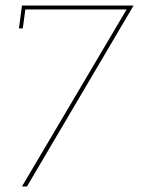

<svg xmlns="http://www.w3.org/2000/svg" viewBox="-20 -670 509 690"><path d="M460 -650H59L48 -568H62L71 -636H435L59 0H77Z"/></svg>

Font: Josefin Slab Thin
Style: Italic
Weight: 100
Italic angle: -12°
Designer: Santiago Orozco
Foundry: Typemade
Version: Version 2.000